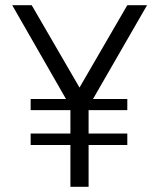

<svg xmlns="http://www.w3.org/2000/svg" viewBox="-20 -720 608 739"><path d="M546 -700H470L286 -383L102 -700H27L234 -339H98V-296H251V-206H98V-162H251V-1H321V-162H470V-206H321V-296H470V-339H338Z"/></svg>

Font: Arthouse Owned
Style: Regular
Weight: 400
Designer: Jeremy Tribby
Foundry: Tribby Type
Version: Version 1.000;PS 001.000;hotconv 1.0.88;makeotf.lib2.5.64775